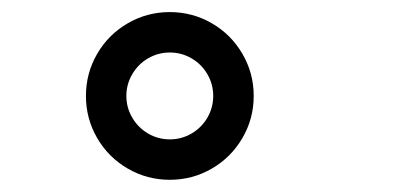

<svg xmlns="http://www.w3.org/2000/svg" viewBox="-20 -610 640 313"><path d="M256.8 -590.3Q293.9 -590.3 325.4 -572Q356.9 -553.7 375.2 -522.2Q393.6 -490.7 393.6 -453.6Q393.6 -416.5 375.2 -385Q356.9 -353.5 325.4 -335.2Q293.9 -316.9 256.8 -316.9Q219.7 -316.9 188.2 -335.2Q156.7 -353.5 138.4 -385Q120.1 -416.5 120.1 -453.6Q120.1 -490.7 138.4 -522.2Q156.7 -553.7 188.2 -572Q219.7 -590.3 256.8 -590.3ZM256.8 -382.8Q275.9 -382.8 292.2 -392.3Q308.6 -401.9 318.1 -418.2Q327.6 -434.6 327.6 -453.6Q327.6 -472.7 318.1 -489Q308.6 -505.4 292.2 -514.9Q275.9 -524.4 256.8 -524.4Q237.8 -524.4 221.4 -514.9Q205.1 -505.4 195.6 -489Q186 -472.7 186 -453.6Q186 -434.6 195.6 -418.2Q205.1 -401.9 221.4 -392.3Q237.8 -382.8 256.8 -382.8Z"/></svg>

Font: Courier Prime Sans
Style: Regular
Weight: 400
Designer: Alan Dague-Greene
Foundry: Quote-Unquote Apps
Version: Version 3.020